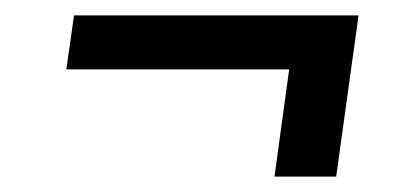

<svg xmlns="http://www.w3.org/2000/svg" viewBox="-20 -377 535 249"><path d="M445 -357 416 -148H336L355 -287H66L76 -357Z"/></svg>

Font: Fira Sans TEST Book
Style: Italic
Weight: 350
Italic angle: -8°
Designer: Carrois Corporate & Edenspiekermann AG
Foundry: Carrois Corporate GbR & Edenspiekermann AG
Version: Version 4.201